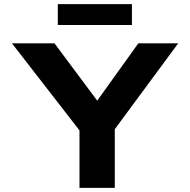

<svg xmlns="http://www.w3.org/2000/svg" viewBox="-20 -910 921 930"><path d="M365 0V-326L380 -259L38 -700H244L496 -362L409 -364L650 -700H843L527 -272L536 -334V0ZM260 -789V-890H619V-789Z"/></svg>

Font: Lexend Mega
Style: Bold
Weight: 700
Version: Version 1.007